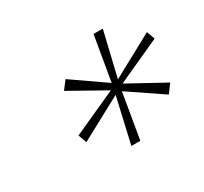

<svg xmlns="http://www.w3.org/2000/svg" viewBox="-88 -850 649 611"><g transform="rotate(-30 236.5 -544.5)"><path d="M307 -565 462 -649 473 -619 313 -546 446 -473 423 -442 299 -526 271 -360H238L276 -526L120 -442L109 -473L270 -546L140 -619L163 -649L284 -565L312 -729H346Z"/></g></svg>

Font: Albert Sans ExtraLight
Style: Italic
Weight: 250
Italic angle: -11.25°
Designer: Andreas Rasmussen
Foundry: a.Foundry
Version: Version 1.025